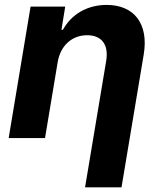

<svg xmlns="http://www.w3.org/2000/svg" viewBox="-20 -573 662 797"><path d="M219.5 -315.3C231.5 -385.7 280.5 -426.8 341.6 -426.8C402.7 -426.8 431.8 -387.1 420.8 -320.3L333.1 204.5H484.4L576.7 -347.3C597.7 -474.8 536.6 -552.6 422.6 -552.6C341.6 -552.6 275.9 -513.1 241.1 -449.2H235.1L250.7 -545.5H106.9L16 0H166.9Z"/></svg>

Font: Magic Ui Pro
Style: Bold Italic
Weight: 700
Italic angle: -9.39999°
Designer: Stefan Endress, Andreas Faust
Version: Version 1.000;FEAKit 1.0